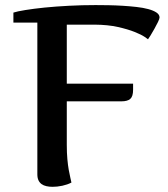

<svg xmlns="http://www.w3.org/2000/svg" viewBox="-20 -719 656 748"><path d="M125.5 -630.9H32.2V-669.9Q46.9 -674.8 78.9 -679.9Q110.8 -685.1 153.8 -689.5Q196.8 -693.8 248 -696.5Q299.3 -699.2 352.5 -699.2Q375.5 -699.2 403.1 -698.7Q430.7 -698.2 458.3 -696.5Q485.8 -694.8 511.7 -691.9Q537.6 -689 557.6 -683.6Q577.6 -678.2 589.6 -670.2Q601.6 -662.1 601.6 -650.9Q601.6 -646 595.5 -633.3Q589.4 -620.6 581.5 -606.7Q573.7 -592.8 566.4 -580.8Q559.1 -568.8 556.6 -565.9Q556.6 -566.4 543.7 -575.2Q530.8 -584 504.6 -594.5Q478.5 -605 439.5 -613.8Q400.4 -622.6 348.6 -623H240.2V-393.1H498.5V-369.1Q498.5 -343.3 487.5 -333.7Q476.6 -324.2 452.6 -324.2H240.2V-154.8Q240.2 -123.5 242.4 -99.4Q244.6 -75.2 247.8 -57.4Q251 -39.6 253.9 -27.3Q256.8 -15.1 258.3 -7.8Q251 -3.9 241.9 -0.7Q232.9 2.4 222.9 4.6Q212.9 6.8 203.1 7.8Q193.4 8.8 184.6 8.8Q171.9 8.8 160.9 6.3Q149.9 3.9 142.1 -1.7Q134.3 -7.3 129.9 -16.6Q125.5 -25.9 125.5 -40Z"/></svg>

Font: Artifika
Style: Medium
Weight: 500
Designer: Yulya Zhdanova | Cyreal.org
Foundry: Yulya Zhdanova | Cyreal
Version: Version 1.000